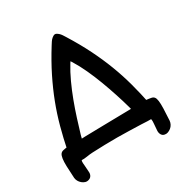

<svg xmlns="http://www.w3.org/2000/svg" viewBox="-193 -860 1078 1135"><g transform="rotate(-30 346.0 -292.0)"><path d="M652 -52Q657 -75 651 -87Q645 -99 632 -104.5Q619 -110 602.5 -110.5Q586 -111 571 -110Q451 -107 322 -105.5Q193 -104 77 -98Q63 -98 48 -86Q33 -74 30 -48Q29 -35 37 -25Q45 -15 57 -8Q69 -1 83 3Q97 7 106 8Q125 9 145.5 5.5Q166 2 186 1Q229 -1 271 -2Q313 -3 356 -3Q397 -2 437 -1.5Q477 -1 519 1Q538 2 560 3Q582 4 600 2Q618 1 628 -5.5Q638 -12 643 -20.5Q648 -29 649.5 -37.5Q651 -46 652 -52ZM607 122Q619 125 630.5 121Q642 117 652 109Q662 101 668 89.5Q674 78 675 66Q678 17 679 -15Q680 -47 677.5 -66.5Q675 -86 668 -94.5Q661 -103 649 -105Q613 -112 586 -110Q559 -108 542 -101Q525 -94 518.5 -83.5Q512 -73 516 -64Q519 -58 516.5 -52.5Q514 -47 515 -41Q516 -35 525 -28.5Q534 -22 560 -14Q574 -10 579.5 -5Q585 0 586 9.5Q587 19 585.5 35.5Q584 52 582 80Q581 95 587.5 107Q594 119 607 122ZM85 130Q99 126 105.5 114Q112 102 110 86Q109 58 107 41.5Q105 25 106 15.5Q107 6 113 1Q119 -4 132 -8Q158 -17 167 -24Q176 -31 177.5 -37Q179 -43 176.5 -48.5Q174 -54 177 -60Q181 -69 174.5 -79Q168 -89 150.5 -95.5Q133 -102 106 -103.5Q79 -105 43 -97Q31 -94 24.5 -85Q18 -76 15 -56.5Q12 -37 13 -5Q14 27 17 76Q18 88 24 99Q30 110 40 118.5Q50 127 61.5 130.5Q73 134 85 130ZM103 -20Q117 -14 130 -20Q143 -26 150 -40Q162 -61 166.5 -78.5Q171 -96 178 -124Q192 -171 208.5 -223Q225 -275 244.5 -327Q264 -379 287 -429Q310 -479 336 -521Q350 -543 369 -570.5Q388 -598 394 -624Q399 -648 388.5 -672Q378 -696 358 -710Q348 -718 338.5 -715Q329 -712 320.5 -704.5Q312 -697 305.5 -687Q299 -677 294 -669Q244 -589 208 -516.5Q172 -444 145 -373.5Q118 -303 98.5 -231Q79 -159 63 -80Q58 -57 67.5 -43.5Q77 -30 103 -20ZM585 -14Q611 -24 619.5 -40.5Q628 -57 623 -80Q607 -159 587.5 -231Q568 -303 541 -373.5Q514 -444 478 -516.5Q442 -589 392 -669Q387 -677 380.5 -687Q374 -697 365.5 -704.5Q357 -712 348 -715Q339 -718 328 -710Q308 -696 297.5 -672Q287 -648 292 -624Q298 -598 317 -570.5Q336 -543 350 -521Q376 -479 399 -429Q422 -379 441.5 -327Q461 -275 478 -223Q495 -171 508 -124Q516 -96 521 -75Q526 -54 537 -33Q545 -19 558 -13.5Q571 -8 585 -14Z"/></g></svg>

Font: Balpaq
Style: Regular
Weight: 400
Designer: Abay Emes
Version: Version 1.000